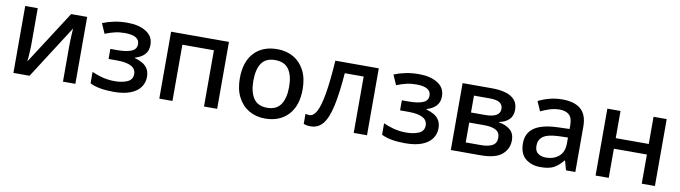

<svg xmlns="http://www.w3.org/2000/svg" viewBox="-31 -1031 5395 1523"><g transform="rotate(10 2666.5 -269.5)"><path d="M184 -245Q184 -229 182.5 -202Q181 -175 179.5 -148.5Q178 -122 176 -109L453 -539H582V0H482V-287Q482 -306 483 -334Q484 -362 485.5 -388.5Q487 -415 488 -429L213 0H83V-539H184Z M907 -549Q998 -549 1056.5 -512.5Q1115 -476 1115 -407Q1115 -358 1087 -329Q1059 -300 1012 -287V-283Q1045 -274 1072 -259Q1099 -244 1115.5 -218Q1132 -192 1132 -151Q1132 -107 1106.5 -70Q1081 -33 1027.5 -11.5Q974 10 891 10Q768 10 700 -25V-117Q734 -101 781.5 -88Q829 -75 885 -75Q945 -75 986.5 -93.5Q1028 -112 1028 -157Q1028 -240 875 -240H807V-321H864Q934 -321 975.5 -337.5Q1017 -354 1017 -396Q1017 -465 898 -465Q855 -465 818 -456Q781 -447 741 -431L706 -511Q750 -529 799.5 -539Q849 -549 907 -549Z M1724 -539V0H1618V-453H1364V0H1258V-539Z M2365 -270Q2365 -136 2296 -63Q2227 10 2110 10Q2037 10 1980.5 -23Q1924 -56 1891.5 -118.5Q1859 -181 1859 -270Q1859 -404 1927 -476.5Q1995 -549 2113 -549Q2187 -549 2243.5 -516.5Q2300 -484 2332.5 -422Q2365 -360 2365 -270ZM1968 -270Q1968 -179 2002.5 -128Q2037 -77 2112 -77Q2187 -77 2221.5 -128Q2256 -179 2256 -270Q2256 -362 2221 -411.5Q2186 -461 2111 -461Q2036 -461 2002 -411.5Q1968 -362 1968 -270Z M2931 0H2824V-454H2672Q2659 -288 2636.5 -186.5Q2614 -85 2576 -38.5Q2538 8 2478 8Q2442 8 2421 -2V-83Q2435 -78 2454 -78Q2486 -78 2510.5 -123.5Q2535 -169 2552.5 -270.5Q2570 -372 2581 -539H2931Z M3255 -549Q3346 -549 3404.5 -512.5Q3463 -476 3463 -407Q3463 -358 3435 -329Q3407 -300 3360 -287V-283Q3393 -274 3420 -259Q3447 -244 3463.5 -218Q3480 -192 3480 -151Q3480 -107 3454.5 -70Q3429 -33 3375.5 -11.5Q3322 10 3239 10Q3116 10 3048 -25V-117Q3082 -101 3129.5 -88Q3177 -75 3233 -75Q3293 -75 3334.5 -93.5Q3376 -112 3376 -157Q3376 -240 3223 -240H3155V-321H3212Q3282 -321 3323.5 -337.5Q3365 -354 3365 -396Q3365 -465 3246 -465Q3203 -465 3166 -456Q3129 -447 3089 -431L3054 -511Q3098 -529 3147.5 -539Q3197 -549 3255 -549Z M4053 -402Q4053 -353 4023.5 -324Q3994 -295 3945 -286V-282Q3997 -275 4033.5 -245.5Q4070 -216 4070 -159Q4070 -90 4017.5 -45Q3965 0 3845 0H3606V-539H3845Q3904 -539 3951 -526Q3998 -513 4025.5 -483Q4053 -453 4053 -402ZM3945 -390Q3945 -424 3919.5 -440.5Q3894 -457 3839 -457H3712V-321H3823Q3945 -321 3945 -390ZM3960 -161Q3960 -203 3927.5 -221.5Q3895 -240 3833 -240H3712V-80H3835Q3894 -80 3927 -98.5Q3960 -117 3960 -161Z M4407 -549Q4508 -549 4558.5 -504.5Q4609 -460 4609 -365V0H4534L4513 -75H4509Q4474 -31 4435.5 -10.5Q4397 10 4329 10Q4256 10 4208 -29.5Q4160 -69 4160 -153Q4160 -235 4222 -278Q4284 -321 4413 -325L4505 -328V-358Q4505 -417 4478 -441.5Q4451 -466 4402 -466Q4361 -466 4323 -454Q4285 -442 4250 -425L4216 -502Q4254 -522 4303.5 -535.5Q4353 -549 4407 -549ZM4432 -257Q4340 -253 4304.5 -226.5Q4269 -200 4269 -152Q4269 -110 4294 -91Q4319 -72 4359 -72Q4421 -72 4462.5 -107Q4504 -142 4504 -212V-259Z M4878 -539V-320H5144V-539H5250V0H5144V-235H4878V0H4772V-539Z"/></g></svg>

Font: Noto Sans Medium
Style: Regular
Weight: 500
Designer: Monotype Design Team
Foundry: Monotype Imaging Inc.
Version: Version 2.007